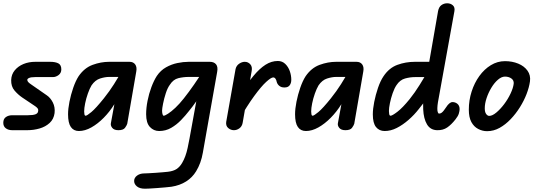

<svg xmlns="http://www.w3.org/2000/svg" viewBox="-38 -792 3295 1168"><path d="M128 0H36Q13 0 -2.5 -11.5Q-18 -23 -18 -45Q-18 -69 -2 -80Q14 -91 37 -91H131Q164 -91 178.5 -97Q193 -103 194 -116Q196 -126 190.5 -133Q185 -140 176 -146L97 -199Q72 -216 50.5 -241Q29 -266 30 -305Q31 -339 51.5 -364Q72 -389 104.5 -402.5Q137 -416 177 -416H266Q299 -416 317 -406.5Q335 -397 335 -370Q335 -348 318.5 -335.5Q302 -323 283 -323H176Q151 -323 139.5 -318Q128 -313 128 -306Q128 -299 134 -292.5Q140 -286 152 -278L247 -212Q269 -197 283.5 -168.5Q298 -140 294 -104Q289 -67 264 -44Q239 -21 203 -10.5Q167 0 128 0Z M442 5Q410 5 393 -19.5Q376 -44 376 -97Q376 -130 384.5 -173Q393 -216 407.5 -258Q422 -300 440 -328Q475 -379 525.5 -397.5Q576 -416 626 -416H729V-324H626Q601 -324 571 -314.5Q541 -305 519 -273Q507 -253 496.5 -223Q486 -193 480 -163.5Q474 -134 474 -114Q474 -107 475.5 -97.5Q477 -88 483 -88Q491 -88 518 -110.5Q545 -133 594 -194Q629 -238 655.5 -280Q682 -322 706 -363H775Q760 -328 740 -292Q720 -256 699 -222Q678 -188 657 -157Q629 -112 593 -75.5Q557 -39 518 -17Q479 5 442 5ZM682 0Q656 0 644.5 -14.5Q633 -29 637 -45L682 -290V-416H750Q773 -416 784.5 -400Q796 -384 791 -357L736 -39Q733 -29 722.5 -14.5Q712 0 682 0Z M778 309Q778 289 796 276Q814 263 839 263Q845 263 864 262Q883 261 906.5 259.5Q930 258 951.5 256Q973 254 983 253Q1017 249 1036.5 236Q1056 223 1070 199Q1092 162 1103.5 107.5Q1115 53 1125 -5L1166 -230L1199 -416H1238Q1264 -416 1276.5 -400.5Q1289 -385 1283 -354L1220 1Q1207 73 1196 137Q1185 201 1155 250Q1132 288 1094 312Q1056 336 1005 344Q990 346 966.5 348Q943 350 917.5 352Q892 354 872 355Q852 356 844 356Q812 356 795 342Q778 328 778 309ZM851 -97Q851 -135 859.5 -178.5Q868 -222 883 -262Q898 -302 916 -330Q939 -364 972 -382.5Q1005 -401 1041 -408.5Q1077 -416 1110 -416H1232V-324H1110Q1078 -324 1047 -316.5Q1016 -309 995 -276Q981 -257 970.5 -224.5Q960 -192 954 -161.5Q948 -131 948 -119Q948 -108 950.5 -98Q953 -88 958 -88Q965 -88 984.5 -100.5Q1004 -113 1029 -136.5Q1054 -160 1080 -193Q1111 -232 1142.5 -277.5Q1174 -323 1199 -364H1264Q1229 -296 1192 -232.5Q1155 -169 1111 -116Q1091 -90 1063.5 -61.5Q1036 -33 1003 -14Q970 5 930 5Q897 5 874 -19.5Q851 -44 851 -97Z M1694 -260Q1675 -259 1662 -269Q1649 -279 1645 -295Q1644 -303 1638.5 -312Q1633 -321 1624 -321Q1611 -321 1581 -293.5Q1551 -266 1508.5 -208Q1466 -150 1413 -58L1428 -226Q1468 -287 1504.5 -331Q1541 -375 1577 -398Q1613 -421 1652 -421Q1679 -421 1697.5 -403Q1716 -385 1725 -359Q1734 -333 1734 -307Q1734 -286 1724 -273Q1714 -260 1694 -260ZM1385 0Q1366 0 1350.5 -13Q1335 -26 1338 -50L1395 -372Q1400 -393 1417 -404.5Q1434 -416 1451 -416Q1471 -416 1484.5 -401Q1498 -386 1493 -360L1438 -44Q1434 -23 1418.5 -11.5Q1403 0 1385 0Z M1823 5Q1791 5 1774 -19.5Q1757 -44 1757 -97Q1757 -130 1765.5 -173Q1774 -216 1788.5 -258Q1803 -300 1821 -328Q1856 -379 1906.5 -397.5Q1957 -416 2007 -416H2110V-324H2007Q1982 -324 1952 -314.5Q1922 -305 1900 -273Q1888 -253 1877.5 -223Q1867 -193 1861 -163.5Q1855 -134 1855 -114Q1855 -107 1856.5 -97.5Q1858 -88 1864 -88Q1872 -88 1899 -110.5Q1926 -133 1975 -194Q2010 -238 2036.5 -280Q2063 -322 2087 -363H2156Q2141 -328 2121 -292Q2101 -256 2080 -222Q2059 -188 2038 -157Q2010 -112 1974 -75.5Q1938 -39 1899 -17Q1860 5 1823 5ZM2063 0Q2037 0 2025.5 -14.5Q2014 -29 2018 -45L2063 -290V-416H2131Q2154 -416 2165.5 -400Q2177 -384 2172 -357L2117 -39Q2114 -29 2103.5 -14.5Q2093 0 2063 0Z M2621 0Q2580 -1 2559.5 -35.5Q2539 -70 2536.5 -126.5Q2534 -183 2545 -254L2627 -725Q2632 -750 2647.5 -761Q2663 -772 2682 -772Q2703 -772 2717 -759.5Q2731 -747 2726 -722L2626 -169Q2623 -150 2622.5 -134.5Q2622 -119 2625 -110Q2628 -101 2633 -101Q2642 -101 2649 -106.5Q2656 -112 2662 -120L2677 -141Q2685 -154 2695 -162.5Q2705 -171 2715 -171Q2732 -171 2745 -160Q2758 -149 2758 -128Q2758 -118 2753.5 -102Q2749 -86 2733 -66Q2708 -34 2682.5 -16.5Q2657 1 2621 0ZM2302 5Q2269 5 2249.5 -19Q2230 -43 2230 -96Q2230 -129 2238.5 -172Q2247 -215 2261.5 -257.5Q2276 -300 2295 -328Q2329 -379 2379.5 -397.5Q2430 -416 2486 -416H2621L2600 -323H2486Q2457 -323 2426 -314.5Q2395 -306 2374 -274Q2361 -255 2350.5 -224.5Q2340 -194 2334 -164.5Q2328 -135 2328 -117Q2328 -110 2329.5 -99Q2331 -88 2338 -88Q2348 -88 2379.5 -112Q2411 -136 2454 -189Q2486 -229 2514.5 -275Q2543 -321 2567 -363H2648Q2635 -323 2611 -279.5Q2587 -236 2560.5 -197Q2534 -158 2510 -129Q2482 -93 2447 -62.5Q2412 -32 2375.5 -13.5Q2339 5 2302 5Z M2925 6Q2897 6 2871 -7.5Q2845 -21 2829.5 -49.5Q2814 -78 2814 -125Q2814 -182 2831 -235Q2848 -288 2878 -329.5Q2908 -371 2948 -395.5Q2988 -420 3034 -420Q3078 -420 3114.5 -405Q3151 -390 3171 -362Q3191 -334 3186 -297Q3181 -261 3165.5 -220.5Q3150 -180 3125 -140Q3100 -100 3068.5 -67Q3037 -34 3001 -14Q2965 6 2925 6ZM2938 -87Q2957 -87 2981.5 -107.5Q3006 -128 3029 -158.5Q3052 -189 3068 -223Q3084 -257 3087 -283Q3089 -303 3073 -314.5Q3057 -326 3034 -326Q3013 -326 2991 -307Q2969 -288 2951 -258Q2933 -228 2922 -195Q2911 -162 2911 -133Q2911 -110 2919.5 -98.5Q2928 -87 2938 -87Z"/></svg>

Font: Edu QLD Beginner SemiBold
Style: Regular
Weight: 600
Designer: Tina and Corey Anderson
Foundry: Google for Education
Version: Version 1.003